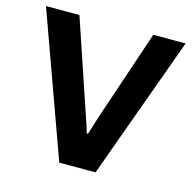

<svg xmlns="http://www.w3.org/2000/svg" viewBox="-101 -789 897 891"><g transform="rotate(15 347.0 -343.0)"><path d="M259.8 0 12.2 -686H172.9L320.8 -248Q335 -207.5 348.1 -164.1H354Q357.4 -175.8 367.2 -206.3Q377 -236.8 379.9 -247.1L527.8 -686H683.1L434.1 0Z"/></g></svg>

Font: Archivo
Style: Bold
Weight: 700
Designer: Hector Gatti
Foundry: Omnibus-Type
Version: Version 2.001